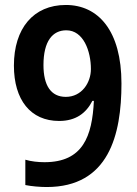

<svg xmlns="http://www.w3.org/2000/svg" viewBox="-20 -743 550 773"><path d="M168 10C418 10 469 -200 469 -407C469 -619 376 -723 245 -723C114 -723 36 -628 36 -479C36 -341 103 -256 218 -256C286 -256 327 -288 352 -337H358C351 -194 314 -90 159 -90C134 -90 105 -93 82 -100V2C106 7 142 10 168 10ZM245 -353C185 -353 155 -399 155 -481C155 -578 192 -621 247 -621C316 -621 346 -537 346 -465C346 -410 309 -353 245 -353Z"/></svg>

Font: Noto Sans Devanagari UI SemiCondensed SemiBold
Style: Regular
Weight: 600
Width: 4
Designer: Jelle Bosma - Monotype Design Team
Foundry: Monotype Imaging Inc.
Version: Version 2.004